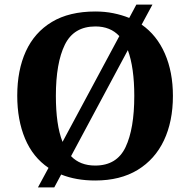

<svg xmlns="http://www.w3.org/2000/svg" viewBox="-20 -775 827 835"><path d="M191 -45Q123 -91 89 -172Q55 -253 55 -359Q55 -470 92.5 -552Q130 -634 205.5 -679.5Q281 -725 395 -725Q436 -725 473 -717.5Q510 -710 542 -697L573 -755H643L596 -668Q662 -622 697 -542Q732 -462 732 -358Q732 -247 693 -164.5Q654 -82 578.5 -36Q503 10 394 10Q311 10 246 -16L216 40H145ZM499 -618Q460 -660 395 -660Q301 -660 262 -580.5Q223 -501 223 -358Q223 -296 230 -246Q237 -196 252 -158ZM394 -55Q488 -55 526 -135Q564 -215 564 -358Q564 -419 557 -469Q550 -519 536 -557L289 -96Q328 -55 394 -55Z"/></svg>

Font: Noto Serif
Style: Bold
Weight: 700
Designer: Monotype Design Team
Foundry: Monotype Imaging Inc.
Version: Version 2.014